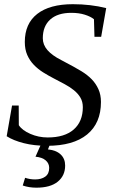

<svg xmlns="http://www.w3.org/2000/svg" viewBox="-20 -682 540 911"><path d="M37.1 -181.2H68.8L69.3 -87.9Q85.4 -63.5 124.3 -46.6Q163.1 -29.8 206.5 -29.8Q286.6 -29.8 329.8 -67.6Q373 -105.5 373 -173.3Q373 -199.7 361.3 -219.2Q349.6 -238.8 330.1 -254.4Q310.5 -270 285.9 -283.2Q261.2 -296.4 235.4 -309.8Q209.5 -323.2 184.8 -338.6Q160.2 -354 140.6 -374.3Q121.1 -394.5 109.4 -420.9Q97.7 -447.3 97.7 -482.9Q97.7 -569.8 156.7 -616Q215.8 -662.1 325.7 -662.1Q409.7 -662.1 483.9 -643.6L460 -507.3H428.2L425.8 -590.8Q410.2 -603.5 382.3 -612.3Q354.5 -621.1 318.4 -621.1Q253.4 -621.1 218.3 -589.4Q183.1 -557.6 183.1 -500.5Q183.1 -469.7 205.1 -444.3Q227.1 -418.9 270.5 -397Q336.9 -362.3 366.2 -344.2Q395.5 -326.2 415.3 -305.7Q435.1 -285.2 447 -258.8Q459 -232.4 459 -198.2Q459 -97.7 393.3 -43.9Q327.6 9.8 203.6 9.8Q142.1 9.8 93 -2.7Q43.9 -15.1 11.7 -35.6ZM289.1 103.5Q289.1 151.4 254.2 179.9Q219.2 208.5 152.8 208.5Q117.7 208.5 87.9 198.2L99.1 161.6Q122.6 169.4 146.5 169.4Q176.3 169.4 194.8 156Q213.4 142.6 213.4 114.7Q213.4 93.3 196.8 78.9Q180.2 64.5 148.4 61.5L181.6 -13.2H223.6L207.5 26.9Q246.6 30.8 267.8 50.8Q289.1 70.8 289.1 103.5Z"/></svg>

Font: Liberation Serif
Style: Italic
Weight: 400
Italic angle: -16.333°
Designer: Steve Matteson
Foundry: Ascender Corporation
Version: Version 2.1.5